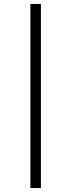

<svg xmlns="http://www.w3.org/2000/svg" viewBox="-20 -753 359 967"><path d="M133 194V-733H186V194Z"/></svg>

Font: Piazzolla 24pt Medium
Style: Regular
Weight: 500
Designer: Juan Pablo del Peral
Foundry: Huerta Tipografica
Version: Version 2.005